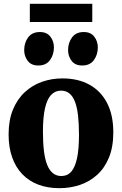

<svg xmlns="http://www.w3.org/2000/svg" viewBox="-20 -973 638 1004"><path d="M25 -270.5Q25 -345 47.8 -400Q70.5 -455 109.8 -491.2Q149 -527.5 199.5 -545.2Q250 -563 306 -563Q388.5 -563 448 -530Q507.5 -497 540 -434.2Q572.5 -371.5 572.5 -281Q572.5 -204.5 549.8 -149.2Q527 -94 487.8 -58.5Q448.5 -23 397.8 -6Q347 11 291 11Q229.5 11 180.5 -7.5Q131.5 -26 96.8 -62Q62 -98 43.5 -150.5Q25 -203 25 -270.5ZM301 -52.5Q332.5 -52.5 352.5 -75.2Q372.5 -98 382.8 -145.5Q393 -193 393 -268Q393 -324.5 388.2 -367.5Q383.5 -410.5 372.5 -439.8Q361.5 -469 343.5 -484Q325.5 -499 299 -499Q268 -499 247 -476.5Q226 -454 215.2 -406.5Q204.5 -359 204.5 -283.5Q204.5 -227 209.8 -183.8Q215 -140.5 226.5 -111.5Q238 -82.5 256.5 -67.5Q275 -52.5 301 -52.5ZM179.5 -630.5Q143.5 -630.5 125 -654.8Q106.5 -679 106.5 -710.5Q106.5 -749.5 127.2 -777.5Q148 -805.5 188 -805.5H189Q225 -805.5 243.5 -781.2Q262 -757 262 -725.5Q262 -687 241.5 -658.8Q221 -630.5 180.5 -630.5ZM409 -630.5Q373 -630.5 354.5 -654.8Q336 -679 336 -710.5Q336 -749.5 356.8 -777.5Q377.5 -805.5 417.5 -805.5H418.5Q454.5 -805.5 473 -781.2Q491.5 -757 491.5 -725.5Q491.5 -687 471 -658.8Q450.5 -630.5 410 -630.5ZM462.5 -953V-858H136V-953Z"/></svg>

Font: Merriweather 36pt Black
Style: Regular
Weight: 900
Version: Version 2.100